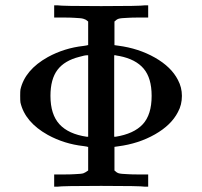

<svg xmlns="http://www.w3.org/2000/svg" viewBox="-20 -703 762 723"><path d="M526 0Q508 -3 361 -3Q214 -3 196 0H184V-46H211Q248 -46 259 -47Q287 -48 294 -50.5Q301 -53 312 -61V-150H310Q309 -151 294 -153Q222 -161 160 -195Q74 -243 57 -317Q56 -323 56 -342Q56 -360 57 -366Q74 -440 160 -488Q222 -522 294 -530Q309 -532 310 -533H312V-622Q306 -627 303.5 -628.5Q301 -630 295 -632Q289 -634 281.5 -634.5Q274 -635 259 -636Q248 -637 211 -637H184V-683H196Q214 -680 361 -680Q508 -680 526 -683H538V-637H511Q474 -637 463 -636Q435 -635 427 -632.5Q419 -630 411 -622V-533L425 -531Q502 -521 563.5 -486Q625 -451 650 -402Q665 -374 665 -342Q665 -308 650 -281Q625 -232 563.5 -197Q502 -162 425 -152L411 -150V-61Q419 -53 427 -50.5Q435 -48 463 -47Q474 -46 511 -46H538V0ZM170 -342Q170 -272 204 -235Q238 -198 307 -188H312V-495H309Q299 -495 279 -489Q223 -475 196.5 -440Q170 -405 170 -342ZM415 -188Q484 -199 517.5 -235Q551 -271 551 -342Q551 -409 521 -444.5Q491 -480 430 -492Q416 -494 415 -495H410V-188Z"/></svg>

Font: KaTeX_Main
Style: Regular
Weight: 400
Version: Version 1.1; ttfautohint (v1.3)